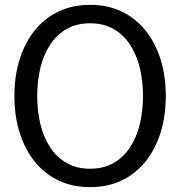

<svg xmlns="http://www.w3.org/2000/svg" viewBox="-20 -760 743 792"><path d="M351.7 12Q278.9 12 221.2 -15.7Q163.5 -43.3 122.9 -93.8Q82.4 -144.3 60.9 -213.2Q39.4 -282.1 39.4 -364Q39.4 -445.9 60.9 -514.8Q82.4 -583.7 122.9 -634.2Q163.5 -684.7 221.2 -712.3Q278.9 -740 351.7 -740Q424.4 -740 482.1 -712.3Q539.8 -684.7 580.4 -634.2Q620.9 -583.7 642.4 -514.8Q663.9 -445.9 663.9 -364Q663.9 -282.1 642.4 -213.2Q620.9 -144.3 580.4 -93.8Q539.8 -43.3 482.1 -15.7Q424.4 12 351.7 12ZM351.7 -64Q406.7 -64 447.9 -87.3Q489.1 -110.6 516.2 -151.9Q543.4 -193.3 556.6 -247.4Q569.8 -301.6 569.8 -364Q569.8 -426.4 556.6 -480.6Q543.4 -534.7 516.2 -576.1Q489.1 -617.4 447.9 -640.7Q406.7 -664 351.7 -664Q296.7 -664 255.5 -640.7Q214.3 -617.4 187.1 -576.1Q159.9 -534.7 146.7 -480.6Q133.5 -426.4 133.5 -364Q133.5 -301.6 146.7 -247.4Q159.9 -193.3 187.1 -151.9Q214.3 -110.6 255.5 -87.3Q296.7 -64 351.7 -64Z"/></svg>

Font: Murecho Thin
Style: Regular
Weight: 100
Designer: Neil Summerour
Foundry: Positype
Version: Version 1.010